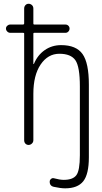

<svg xmlns="http://www.w3.org/2000/svg" viewBox="-20 -770 540 1020"><path d="M34.2 -595.7Q25.4 -595.7 18.6 -602.5Q11.7 -609.4 11.7 -618.2Q11.7 -627 18.6 -633.3Q25.4 -639.6 34.2 -639.6H102.5Q107.4 -639.6 108.4 -644.5V-724.6Q108.4 -735.4 115.2 -742.7Q122.1 -750 131.8 -750Q141.6 -750 149.4 -743.2Q157.2 -736.3 157.2 -724.6V-644.5Q157.2 -639.6 162.1 -639.6H328.1Q336.9 -639.6 343.3 -633.3Q349.6 -627 349.6 -618.2Q349.6 -609.4 343.3 -602.5Q336.9 -595.7 328.1 -595.7H162.1Q157.2 -595.7 157.2 -591.8V-430.7Q157.2 -429.7 158.2 -429.7Q160.2 -429.7 160.2 -430.7Q179.7 -477.5 217.8 -503.9Q255.9 -530.3 304.7 -530.3Q384.8 -530.3 418.5 -482.9Q452.1 -435.5 452.1 -320.3V65.4Q452.1 155.3 422.4 192.9Q392.6 230.5 326.2 230.5Q301.8 230.5 266.6 222.7Q243.2 217.8 244.1 194.3Q244.1 186.5 251 180.7Q257.8 174.8 265.6 176.8Q297.9 185.5 318.4 185.5Q367.2 185.5 385.7 160.6Q404.3 135.7 404.3 54.7V-310.5Q404.3 -416 380.4 -450.2Q356.4 -484.4 295.4 -484.4Q234.4 -484.4 195.8 -427.2Q157.2 -370.1 157.2 -271.5V-25.4Q157.2 -14.6 149.4 -7.3Q141.6 0 131.8 0Q122.1 0 115.2 -6.8Q108.4 -13.7 108.4 -25.4V-591.8Q108.4 -595.7 102.5 -595.7Z"/></svg>

Font: Rounded-L Mgen+ 1m light
Style: Regular
Weight: 200
Designer: [Source Han Sans]
Ryoko NISHIZUKA  (kana & ideographs); Paul D. Hunt (Latin, Greek & Cyrillic); Wenlong ZHANG  (bopomofo
Version: Version 1.059.20150602